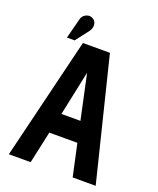

<svg xmlns="http://www.w3.org/2000/svg" viewBox="-154 -942 854 1035"><g transform="rotate(20 272.5 -424.5)"><path d="M522 0 349 -700H194L24 0H149L189 -184H350L390 0ZM216 -301 270 -557 325 -301ZM205 -773Q214 -785 216.5 -798.5Q219 -812 214.5 -824Q210 -836 198 -843Q185 -851 171 -848.5Q157 -846 147 -837Q137 -828 133 -814L103 -698H147Z"/></g></svg>

Font: Advent Pro
Style: Bold
Weight: 700
Designer: VivaRado, Andreas Kalpakidis
Foundry: VivaRado, Andreas Kalpakidis
Version: Version 3.000